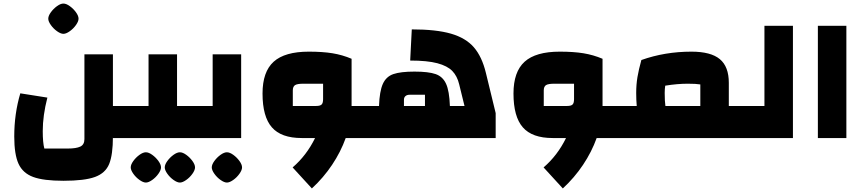

<svg xmlns="http://www.w3.org/2000/svg" viewBox="-20 -775 4842 1078"><path d="M704 -180V0H614V-9Q614 94 593 145.5Q572 197 513.5 218.5Q455 240 336 240Q224 240 166 218.5Q108 197 84 144.5Q60 92 60 -9Q60 -136 94 -251L246 -227Q220 -126 220 -39Q220 26 229 59H360Q408 59 431 48Q454 37 454 6V-470H614V-180ZM251 -670Q251 -686 265.5 -706Q280 -726 300 -740.5Q320 -755 336 -755Q352 -755 372 -740.5Q392 -726 406.5 -706Q421 -686 421 -670Q421 -655 406.5 -634.5Q392 -614 371.5 -599.5Q351 -585 336 -585Q321 -585 300.5 -599.5Q280 -614 265.5 -634.5Q251 -655 251 -670Z M1064 -180V0H664V-180H814V-470H974V-180ZM714 165Q714 149 728.5 129Q743 109 763 94.5Q783 80 799 80Q815 80 835 94.5Q855 109 869.5 129Q884 149 884 165Q884 180 869.5 200.5Q855 221 834.5 235.5Q814 250 799 250Q784 250 763.5 235.5Q743 221 728.5 200.5Q714 180 714 165ZM905 165Q905 149 919.5 129Q934 109 954 94.5Q974 80 990 80Q1006 80 1026 94.5Q1046 109 1060.5 129Q1075 149 1075 165Q1075 180 1060.5 200.5Q1046 221 1025.5 235.5Q1005 250 990 250Q975 250 954.5 235.5Q934 221 919.5 200.5Q905 180 905 165Z M1024 -180H1174V-470H1334V0H1024ZM1169 165Q1169 149 1183.5 129Q1198 109 1218 94.5Q1238 80 1254 80Q1270 80 1290 94.5Q1310 109 1324.5 129Q1339 149 1339 165Q1339 180 1324.5 200.5Q1310 221 1289.5 235.5Q1269 250 1254 250Q1239 250 1218.5 235.5Q1198 221 1183.5 200.5Q1169 180 1169 165Z M2054 0H1921Q1893 78 1844.5 150.5Q1796 223 1731 283L1623 165Q1701 98 1749 0H1674Q1559 0 1506.5 -60Q1454 -120 1454 -250Q1454 -372 1516.5 -428.5Q1579 -485 1714 -485Q1791 -485 1846.5 -476Q1902 -467 1954 -445V-180H2054ZM1755 -180Q1777 -180 1785.5 -188Q1794 -196 1794 -218V-305H1683Q1649 -305 1636.5 -297Q1624 -289 1624 -267V-180Z M2763 -140V0H2014V-180H2108Q2111 -263 2129.5 -304Q2148 -345 2188.5 -359Q2229 -373 2307 -373Q2386 -373 2426 -359Q2466 -345 2484.5 -304.5Q2503 -264 2506 -180H2588L2558 -302Q2547 -348 2519.5 -376.5Q2492 -405 2435.5 -420Q2379 -435 2283 -435L2292 -610Q2429 -610 2512 -586Q2595 -562 2640.5 -509.5Q2686 -457 2708 -366ZM2248 -180H2366V-243H2280Q2265 -243 2256.5 -235.5Q2248 -228 2248 -215Z M3463 0H3330Q3302 78 3253.5 150.5Q3205 223 3140 283L3032 165Q3110 98 3158 0H3083Q2968 0 2915.5 -60Q2863 -120 2863 -250Q2863 -372 2925.5 -428.5Q2988 -485 3123 -485Q3200 -485 3255.5 -476Q3311 -467 3363 -445V-180H3463ZM3164 -180Q3186 -180 3194.5 -188Q3203 -196 3203 -218V-305H3092Q3058 -305 3045.5 -297Q3033 -289 3033 -267V-180Z M4162 -180V0H3423V-180H3555Q3552 -213 3552 -253Q3552 -300 3559 -342Q3566 -384 3581 -438Q3713 -485 3862 -485Q3971 -485 4021.5 -443Q4072 -401 4072 -310V-180ZM3912 -301Q3888 -305 3842 -305Q3783 -305 3715 -294Q3712 -275 3712 -253Q3712 -205 3716 -180H3912Z M4122 0V-180H4272V-630H4432V0Z M4572 -630H4732V0H4572Z"/></svg>

Font: Changa ExtraBold
Style: Regular
Weight: 800
Designer: Eduardo Rodriguez Tunni
Foundry: Eduardo Rodriguez Tunni
Version: Version 2.002; ttfautohint (v1.5) -l 8 -r 50 -G 220 -x 14 -H